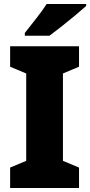

<svg xmlns="http://www.w3.org/2000/svg" viewBox="-20 -947 454 967"><path d="M378 0H31V-103L112 -137V-577L31 -611V-714H378V-611L297 -577V-137L378 -103ZM414 -917Q394 -899 360.5 -871Q327 -843 291 -814.5Q255 -786 229 -767H105V-781Q130 -813 162 -853.5Q194 -894 215 -927H414Z"/></svg>

Font: Noto Sans Myanmar SemiCondensed Black
Style: Regular
Weight: 900
Width: 4
Designer: Monotype Design Team
Foundry: Monotype Imaging Inc.
Version: Version 2.107; ttfautohint (v1.8.4.7-5d5b)